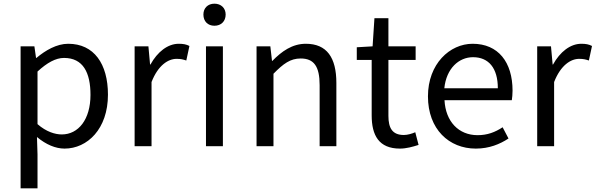

<svg xmlns="http://www.w3.org/2000/svg" viewBox="-20 -795 3239 1044"><path d="M92 229H184V45L181 -50C230 -9 282 13 331 13C455 13 567 -94 567 -280C567 -448 491 -557 351 -557C288 -557 227 -521 178 -480H176L167 -543H92ZM316 -64C280 -64 232 -78 184 -120V-406C236 -454 283 -480 328 -480C432 -480 472 -400 472 -279C472 -145 406 -64 316 -64Z M712 0H804V-349C840 -441 895 -475 940 -475C963 -475 975 -472 993 -466L1010 -545C993 -554 976 -557 952 -557C892 -557 836 -513 798 -444H796L787 -543H712Z M1100 0H1192V-543H1100ZM1146 -655C1182 -655 1207 -679 1207 -716C1207 -751 1182 -775 1146 -775C1110 -775 1086 -751 1086 -716C1086 -679 1110 -655 1146 -655Z M1375 0H1467V-394C1521 -449 1559 -477 1615 -477C1687 -477 1718 -434 1718 -332V0H1809V-344C1809 -482 1757 -557 1643 -557C1569 -557 1512 -516 1461 -464H1459L1450 -543H1375Z M2155 13C2189 13 2225 3 2256 -7L2238 -76C2220 -68 2196 -61 2176 -61C2113 -61 2092 -99 2092 -165V-469H2240V-543H2092V-696H2016L2006 -543L1920 -538V-469H2001V-168C2001 -59 2040 13 2155 13Z M2567 13C2640 13 2698 -11 2745 -42L2713 -103C2672 -76 2630 -60 2577 -60C2474 -60 2403 -134 2397 -250H2763C2765 -264 2767 -282 2767 -302C2767 -457 2689 -557 2550 -557C2426 -557 2307 -448 2307 -271C2307 -92 2422 13 2567 13ZM2396 -315C2407 -423 2475 -484 2552 -484C2637 -484 2687 -425 2687 -315Z M2901 0H2993V-349C3029 -441 3084 -475 3129 -475C3152 -475 3164 -472 3182 -466L3199 -545C3182 -554 3165 -557 3141 -557C3081 -557 3025 -513 2987 -444H2985L2976 -543H2901Z"/></svg>

Font: Noto Sans CJK SC
Style: Regular
Weight: 400
Designer: Ryoko NISHIZUKA 西塚涼子 (kana, bopomofo & ideographs); Paul D. Hunt (Latin, Greek & Cyrillic); Sandoll Communications 산돌커뮤니
Foundry: Adobe
Version: Version 2.004;hotconv 1.0.118;makeotfexe 2.5.65603